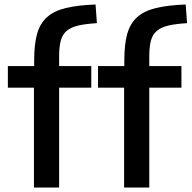

<svg xmlns="http://www.w3.org/2000/svg" viewBox="-20 -834 852 854"><path d="M131 -444H15V-540H132V-566Q132 -637 145 -683.5Q158 -730 189.5 -758Q221 -786 273.5 -798.5Q326 -811 405 -814L411 -731Q361 -728 328.5 -720.5Q296 -713 277 -697Q258 -681 250.5 -654Q243 -627 243 -584V-540H386V-444H243V0H131ZM532 -444H416V-540H533V-566Q533 -637 546 -683.5Q559 -730 590.5 -758Q622 -786 674.5 -798.5Q727 -811 806 -814L812 -731Q762 -728 729.5 -720.5Q697 -713 678 -697Q659 -681 651.5 -654Q644 -627 644 -584V-540H787V-444H644V0H532Z"/></svg>

Font: Encode Sans Normal
Style: Medium
Weight: 500
Designer: Pablo Impallari, Andres Torresi
Foundry: Pablo Impallari, Andres Torresi
Version: Version 1.000; ttfautohint (v1.00) -l 8 -r 50 -G 200 -x 14 -